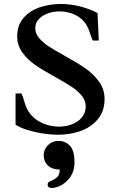

<svg xmlns="http://www.w3.org/2000/svg" viewBox="-20 -668 598 970"><path d="M87.4 -196.3Q92.3 -188 95.5 -179.2Q98.6 -170.4 102.5 -156.2Q104.5 -151.4 106 -145Q123 -88.9 170.9 -58.6Q218.8 -28.3 280.3 -28.3Q312.5 -28.3 343 -39.8Q373.5 -51.3 393.3 -74.5Q413.1 -97.7 413.1 -130.9Q413.1 -159.7 392.8 -184.6Q372.6 -209.5 342.5 -229.2Q312.5 -249 259.8 -278.3Q197.8 -312.5 159.2 -338.9Q120.6 -365.2 93.8 -401.6Q66.9 -438 66.9 -483.9Q66.9 -540.5 98.9 -577.4Q130.9 -614.3 180.9 -631.1Q231 -647.9 286.6 -647.9Q334.5 -647.9 382.1 -636.2Q429.7 -624.5 472.7 -602.5L479 -463.4H448.7Q442.9 -474.6 435.1 -499L430.2 -513.2Q413.6 -561 372.8 -585.7Q332 -610.4 278.8 -610.4Q251.5 -610.4 223.6 -601.1Q195.8 -591.8 177 -572.5Q158.2 -553.2 158.2 -524.9Q158.2 -498.5 177.7 -475.6Q197.3 -452.6 226.1 -433.8Q254.9 -415 305.7 -386.7Q370.6 -350.6 410.9 -323Q451.2 -295.4 479.7 -256.3Q508.3 -217.3 508.3 -168Q508.3 -106.9 474.6 -66.2Q440.9 -25.4 387.5 -6.3Q334 12.7 273.9 12.7Q220.2 12.7 158.4 -0.7Q96.7 -14.2 58.6 -37.6V-195.3ZM356.4 152.3Q356.4 193.4 337.4 222.7Q318.4 252 291.3 266.8Q264.2 281.7 241.2 281.7Q231.4 281.7 226.1 277.6Q220.7 273.4 220.7 263.2Q220.7 256.3 225.8 252.4Q231 248.5 241.2 244.1Q259.8 236.3 270.8 225.1Q281.7 213.9 281.7 188.5Q243.2 188.5 221.9 168Q200.7 147.5 200.7 116.2Q200.7 97.7 210.2 81.1Q219.7 64.5 236.8 54.2Q253.9 43.9 275.4 43.9Q311 43.9 333.7 68.8Q356.4 93.8 356.4 152.3Z"/></svg>

Font: Radley
Style: Regular
Weight: 400
Designer: Vernon Adams
Foundry: Vernon Adams
Version: Version 1.003; ttfautohint (v1.6)